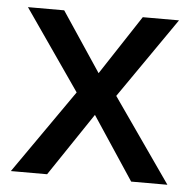

<svg xmlns="http://www.w3.org/2000/svg" viewBox="-44 -583 631 628"><g transform="rotate(5 271.5 -269.5)"><path d="M206 -275 23 -539H142L272 -344L400 -539H519L336 -275L528 0H409L272 -207L133 0H14Z"/></g></svg>

Font: Noto Sans Tai Tham Medium
Style: Regular
Weight: 500
Designer: Monotype Design Team 2013. Revised by David WIlliams 2020
Foundry: Monotype Imaging Inc.
Version: Version 2.002; ttfautohint (v1.8.4.7-5d5b)